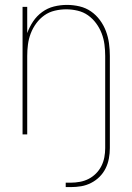

<svg xmlns="http://www.w3.org/2000/svg" viewBox="-20 -548 540 783"><path d="M248 215V197H268Q287 197 306 193.5Q325 190 341.5 181.5Q358 173 371.5 159.5Q385 146 393.5 129Q402 112 405.5 93.5Q409 75 409 56V-320Q409 -343 406 -366.5Q403 -390 394.5 -412Q386 -434 372 -453Q358 -472 339 -485.5Q320 -499 296.5 -504.5Q273 -510 250 -510Q227 -510 203.5 -504.5Q180 -499 161 -485.5Q142 -472 128 -453Q114 -434 105.5 -412Q97 -390 94 -366.5Q91 -343 91 -320V0H72V-520H91V-413Q100 -438 115 -460.5Q130 -483 152 -499Q174 -515 200 -521.5Q226 -528 253 -528Q279 -528 304.5 -522Q330 -516 351 -501.5Q372 -487 387.5 -466Q403 -445 412 -421Q421 -397 424.5 -371.5Q428 -346 428 -320V56Q428 77 424 98.5Q420 120 410.5 139Q401 158 386 173Q371 188 351.5 198Q332 208 311 211.5Q290 215 268 215Z"/></svg>

Font: Iosevka Term Curly Thin
Style: Regular
Weight: 100
Designer: Belleve Invis
Foundry: Belleve Invis
Version: Version 32.3.0